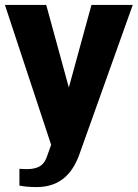

<svg xmlns="http://www.w3.org/2000/svg" viewBox="-29 -548 560 781"><path d="M-9 -528 179 41 164 83C152 123 129 140 79 140C73 140 66 139 58 139H50V207C71 211 93 213 120 213C224 213 271 147 296 74L511 -528H343L251 -192L159 -528Z"/></svg>

Font: Aerodynamic
Style: Bd
Weight: 500
Designer: Google
Version: Version 2.000980; 2014